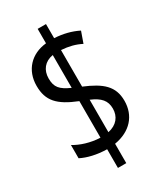

<svg xmlns="http://www.w3.org/2000/svg" viewBox="-203 -840 835 978"><g transform="rotate(-30 214.5 -351.0)"><path d="M190 -52V58H239V-56C335 -72 390 -135 390 -222C390 -308 340 -350 239 -392V-607C283 -604 319 -595 354 -577L377 -642C335 -663 290 -674 239 -677V-760H190V-675C100 -666 40 -603 40 -511C40 -423 82 -378 190 -335V-120C133 -122 78 -140 41 -163V-85C78 -66 130 -53 190 -52ZM190 -606V-413C132 -439 112 -461 112 -513C112 -562 140 -598 190 -606ZM239 -124V-315C295 -291 319 -264 319 -217C319 -171 292 -135 239 -124Z"/></g></svg>

Font: Noto Sans Arabic UI XCn
Style: Regular
Weight: 400
Width: 2
Designer: Monotype Design Team, Nadine Chahine and Nizar Qandah
Foundry: Monotype Imaging Inc.
Version: Version 2.010